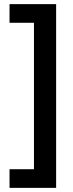

<svg xmlns="http://www.w3.org/2000/svg" viewBox="-20 -744 354 927"><path d="M26 73H144V-634H26V-724H251V163H26Z"/></svg>

Font: Noto Sans Georgian Condensed SemiBold
Style: Regular
Weight: 600
Width: 3
Designer: Monotype Design Team, Akaki Razmadze
Foundry: Google LLC
Version: Version 2.005; ttfautohint (v1.8.4.7-5d5b)